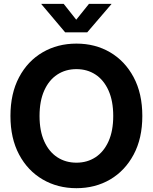

<svg xmlns="http://www.w3.org/2000/svg" viewBox="-20 -965 792 996"><path d="M376.5 11.2Q278.8 11.2 201.2 -34.2Q123.5 -79.6 78.9 -163.6Q34.2 -247.6 34.2 -363.3Q34.2 -480 78.9 -564.2Q123.5 -648.4 201.2 -693.6Q278.8 -738.8 376.5 -738.8Q474.1 -738.8 551.3 -693.6Q628.4 -648.4 673.3 -564.2Q718.3 -480 718.3 -363.3Q718.3 -247.1 673.3 -163.1Q628.4 -79.1 551.3 -33.9Q474.1 11.2 376.5 11.2ZM376.5 -121.1Q432.6 -121.1 475.6 -149.4Q518.6 -177.7 543 -231.9Q567.4 -286.1 567.4 -363.3Q567.4 -440.9 543 -495.4Q518.6 -549.8 475.6 -578.1Q432.6 -606.4 376.5 -606.4Q320.3 -606.4 277.1 -578.1Q233.9 -549.8 209.5 -495.4Q185.1 -440.9 185.1 -363.3Q185.1 -286.1 209.5 -231.9Q233.9 -177.7 277.1 -149.4Q320.3 -121.1 376.5 -121.1ZM310.5 -944.8 375.5 -862.8 441.4 -944.8H558.1V-943.8L432.6 -797.4H317.9L194.3 -943.8V-944.8Z"/></svg>

Font: Inter 28pt
Style: Bold
Weight: 700
Designer: Rasmus Andersson
Foundry: rsms
Version: Version 4.001;git-66647c0bb